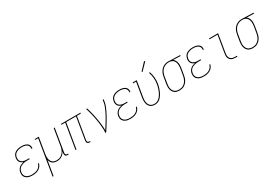

<svg xmlns="http://www.w3.org/2000/svg" viewBox="68 -1974 4880 3396"><g transform="rotate(-30 2508.5 -276.0)"><path d="M193 8Q170 8 147.5 5Q125 2 105 -6Q85 -14 68 -27.5Q51 -41 40.5 -59.5Q30 -78 28 -100.5Q26 -123 29 -146Q33 -170 45 -193.5Q57 -217 77 -234Q97 -251 121 -261Q145 -271 170 -277Q149 -283 131 -295Q113 -307 102 -325.5Q91 -344 88 -366.5Q85 -389 89 -412Q93 -431 101.5 -450.5Q110 -470 124.5 -485.5Q139 -501 158 -511.5Q177 -522 196.5 -528Q216 -534 236.5 -536Q257 -538 276 -538Q296 -538 315.5 -536Q335 -534 353 -528Q371 -522 387 -512Q403 -502 413.5 -487Q424 -472 428 -453Q432 -434 429 -414Q429 -412 428.5 -410.5Q428 -409 428 -407H408Q409 -408 409 -410Q409 -412 410 -413Q412 -430 408.5 -446.5Q405 -463 395.5 -476Q386 -489 372.5 -497.5Q359 -506 343 -511Q327 -516 310.5 -518Q294 -520 276 -520Q259 -520 241 -518Q223 -516 205.5 -511Q188 -506 171 -497Q154 -488 140.5 -474.5Q127 -461 119 -443.5Q111 -426 108 -409Q105 -390 107 -372Q109 -354 117.5 -338.5Q126 -323 139.5 -312.5Q153 -302 169.5 -295.5Q186 -289 204 -287Q222 -285 241 -285H293L290 -267H238Q218 -267 198 -265Q178 -263 158 -257Q138 -251 119 -241.5Q100 -232 84.5 -217Q69 -202 60.5 -183Q52 -164 49 -144Q45 -124 47.5 -104Q50 -84 59 -68Q68 -52 83 -40.5Q98 -29 116 -22Q134 -15 153.5 -12.5Q173 -10 193 -10Q222 -10 250.5 -15Q279 -20 306 -33.5Q333 -47 352.5 -71.5Q372 -96 378 -125H397Q391 -92 370 -64.5Q349 -37 319.5 -20.5Q290 -4 257.5 2Q225 8 193 8Z M487 205 606 -512H547V-530H629L576 -210Q572 -187 570.5 -163Q569 -139 572.5 -116.5Q576 -94 585.5 -73.5Q595 -53 611.5 -38Q628 -23 650 -16.5Q672 -10 696 -10Q718 -10 741 -15Q764 -20 784.5 -32.5Q805 -45 821.5 -63Q838 -81 849.5 -101.5Q861 -122 867.5 -144Q874 -166 878 -189L934 -530H954L876 -59Q874 -49 875.5 -39.5Q877 -30 883 -23Q889 -16 898 -13Q907 -10 917 -10H928V8H914Q900 8 887.5 4Q875 0 866.5 -9.5Q858 -19 856 -32Q854 -45 856 -59L863 -98Q851 -75 833.5 -54Q816 -33 793 -18.5Q770 -4 744.5 2Q719 8 694 8Q670 8 646 2Q622 -4 604 -18Q586 -32 574 -52.5Q562 -73 557 -96L507 205Z M1361 8Q1348 8 1335 4Q1322 0 1314 -9.5Q1306 -19 1304 -32Q1302 -45 1304 -59L1379 -512H1178L1093 0H1074L1158 -512H1080L1083 -530H1480L1477 -512H1398L1323 -59Q1322 -49 1323 -39.5Q1324 -30 1330 -23Q1336 -16 1345 -13Q1354 -10 1364 -10H1376V8Z M1681 0Q1687 -34 1685.5 -69Q1684 -104 1681 -138Q1678 -172 1673.5 -205.5Q1669 -239 1663 -272.5Q1657 -306 1650.5 -339Q1644 -372 1636 -404.5Q1628 -437 1619 -469Q1610 -501 1600 -532L1618 -538Q1631 -499 1642 -458.5Q1653 -418 1662 -377Q1671 -336 1678.5 -294.5Q1686 -253 1692 -211Q1698 -169 1702 -126.5Q1706 -84 1704 -40Q1727 -75 1749 -110Q1771 -145 1792.5 -180.5Q1814 -216 1834 -252.5Q1854 -289 1871.5 -325.5Q1889 -362 1904 -400Q1919 -438 1926 -477L1934 -530H1954L1945 -477Q1938 -434 1921.5 -393Q1905 -352 1885 -311.5Q1865 -271 1843 -231.5Q1821 -192 1797.5 -153.5Q1774 -115 1750 -76.5Q1726 -38 1700 0Z M2193 8Q2170 8 2147.5 5Q2125 2 2105 -6Q2085 -14 2068 -27.5Q2051 -41 2040.5 -59.5Q2030 -78 2028 -100.5Q2026 -123 2029 -146Q2033 -170 2045 -193.5Q2057 -217 2077 -234Q2097 -251 2121 -261Q2145 -271 2170 -277Q2149 -283 2131 -295Q2113 -307 2102 -325.5Q2091 -344 2088 -366.5Q2085 -389 2089 -412Q2093 -431 2101.5 -450.5Q2110 -470 2124.5 -485.5Q2139 -501 2158 -511.5Q2177 -522 2196.5 -528Q2216 -534 2236.5 -536Q2257 -538 2276 -538Q2296 -538 2315.5 -536Q2335 -534 2353 -528Q2371 -522 2387 -512Q2403 -502 2413.5 -487Q2424 -472 2428 -453Q2432 -434 2429 -414Q2429 -412 2428.5 -410.5Q2428 -409 2428 -407H2408Q2409 -408 2409 -410Q2409 -412 2410 -413Q2412 -430 2408.5 -446.5Q2405 -463 2395.5 -476Q2386 -489 2372.5 -497.5Q2359 -506 2343 -511Q2327 -516 2310.5 -518Q2294 -520 2276 -520Q2259 -520 2241 -518Q2223 -516 2205.5 -511Q2188 -506 2171 -497Q2154 -488 2140.5 -474.5Q2127 -461 2119 -443.5Q2111 -426 2108 -409Q2105 -390 2107 -372Q2109 -354 2117.5 -338.5Q2126 -323 2139.5 -312.5Q2153 -302 2169.5 -295.5Q2186 -289 2204 -287Q2222 -285 2241 -285H2293L2290 -267H2238Q2218 -267 2198 -265Q2178 -263 2158 -257Q2138 -251 2119 -241.5Q2100 -232 2084.5 -217Q2069 -202 2060.5 -183Q2052 -164 2049 -144Q2045 -124 2047.5 -104Q2050 -84 2059 -68Q2068 -52 2083 -40.5Q2098 -29 2116 -22Q2134 -15 2153.5 -12.5Q2173 -10 2193 -10Q2222 -10 2250.5 -15Q2279 -20 2306 -33.5Q2333 -47 2352.5 -71.5Q2372 -96 2378 -125H2397Q2391 -92 2370 -64.5Q2349 -37 2319.5 -20.5Q2290 -4 2257.5 2Q2225 8 2193 8Z M2691 8Q2665 8 2640.5 0Q2616 -8 2598 -24Q2580 -40 2569 -62.5Q2558 -85 2554 -109.5Q2550 -134 2551 -160.5Q2552 -187 2556 -213L2606 -512H2547V-530H2629L2576 -210Q2572 -187 2570.5 -163.5Q2569 -140 2572.5 -118Q2576 -96 2585 -75.5Q2594 -55 2609.5 -40Q2625 -25 2646.5 -17.5Q2668 -10 2691 -10Q2714 -10 2737 -17Q2760 -24 2779.5 -39Q2799 -54 2814.5 -73Q2830 -92 2842 -113Q2854 -134 2863.5 -156.5Q2873 -179 2880.5 -201Q2888 -223 2894 -245.5Q2900 -268 2903 -291Q2914 -353 2908 -414Q2902 -475 2882 -530L2900 -537Q2921 -479 2927 -416Q2933 -353 2923 -289Q2919 -264 2912.5 -239.5Q2906 -215 2897.5 -191.5Q2889 -168 2879 -144.5Q2869 -121 2855.5 -98.5Q2842 -76 2825 -56Q2808 -36 2786.5 -20.5Q2765 -5 2740 1.5Q2715 8 2691 8ZM2791 -604 2778 -616 2910 -757 2926 -743Z M3195 8Q3168 8 3142 1.5Q3116 -5 3096.5 -20.5Q3077 -36 3064.5 -58.5Q3052 -81 3047 -106.5Q3042 -132 3043 -159Q3044 -186 3048 -213L3070 -343Q3074 -368 3081.5 -391.5Q3089 -415 3102 -437.5Q3115 -460 3133 -479Q3151 -498 3173.5 -511Q3196 -524 3220.5 -531Q3245 -538 3269 -538Q3273 -538 3276 -538Q3279 -538 3283 -538Q3287 -538 3290.5 -538Q3294 -538 3298 -537L3517 -530L3514 -512L3365 -517Q3387 -503 3400.5 -479.5Q3414 -456 3420 -429Q3426 -402 3424.5 -373.5Q3423 -345 3419 -317L3397 -187Q3393 -162 3385.5 -137.5Q3378 -113 3365 -90.5Q3352 -68 3333.5 -48.5Q3315 -29 3292.5 -15.5Q3270 -2 3244.5 3Q3219 8 3195 8ZM3195 -10Q3217 -10 3240 -15Q3263 -20 3284 -32.5Q3305 -45 3321.5 -63Q3338 -81 3349.5 -102Q3361 -123 3367.5 -145Q3374 -167 3378 -190L3400 -320Q3403 -342 3404.5 -365Q3406 -388 3403 -409.5Q3400 -431 3392 -451Q3384 -471 3369.5 -486.5Q3355 -502 3335 -510Q3315 -518 3293 -520H3280Q3277 -520 3274 -520Q3271 -520 3268 -520Q3246 -520 3223.5 -513Q3201 -506 3181 -494Q3161 -482 3145 -464.5Q3129 -447 3117.5 -426.5Q3106 -406 3099.5 -384Q3093 -362 3089 -340L3068 -210Q3064 -186 3062.5 -162Q3061 -138 3065.5 -115Q3070 -92 3080.5 -71.5Q3091 -51 3108 -37Q3125 -23 3148 -16.5Q3171 -10 3195 -10Z M3693 8Q3670 8 3647.5 5Q3625 2 3605 -6Q3585 -14 3568 -27.5Q3551 -41 3540.5 -59.5Q3530 -78 3528 -100.5Q3526 -123 3529 -146Q3533 -170 3545 -193.5Q3557 -217 3577 -234Q3597 -251 3621 -261Q3645 -271 3670 -277Q3649 -283 3631 -295Q3613 -307 3602 -325.5Q3591 -344 3588 -366.5Q3585 -389 3589 -412Q3593 -431 3601.5 -450.5Q3610 -470 3624.5 -485.5Q3639 -501 3658 -511.5Q3677 -522 3696.5 -528Q3716 -534 3736.5 -536Q3757 -538 3776 -538Q3796 -538 3815.5 -536Q3835 -534 3853 -528Q3871 -522 3887 -512Q3903 -502 3913.5 -487Q3924 -472 3928 -453Q3932 -434 3929 -414Q3929 -412 3928.5 -410.5Q3928 -409 3928 -407H3908Q3909 -408 3909 -410Q3909 -412 3910 -413Q3912 -430 3908.5 -446.5Q3905 -463 3895.5 -476Q3886 -489 3872.5 -497.5Q3859 -506 3843 -511Q3827 -516 3810.5 -518Q3794 -520 3776 -520Q3759 -520 3741 -518Q3723 -516 3705.5 -511Q3688 -506 3671 -497Q3654 -488 3640.5 -474.5Q3627 -461 3619 -443.5Q3611 -426 3608 -409Q3605 -390 3607 -372Q3609 -354 3617.5 -338.5Q3626 -323 3639.5 -312.5Q3653 -302 3669.5 -295.5Q3686 -289 3704 -287Q3722 -285 3741 -285H3793L3790 -267H3738Q3718 -267 3698 -265Q3678 -263 3658 -257Q3638 -251 3619 -241.5Q3600 -232 3584.5 -217Q3569 -202 3560.5 -183Q3552 -164 3549 -144Q3545 -124 3547.5 -104Q3550 -84 3559 -68Q3568 -52 3583 -40.5Q3598 -29 3616 -22Q3634 -15 3653.5 -12.5Q3673 -10 3693 -10Q3722 -10 3750.5 -15Q3779 -20 3806 -33.5Q3833 -47 3852.5 -71.5Q3872 -96 3878 -125H3897Q3891 -92 3870 -64.5Q3849 -37 3819.5 -20.5Q3790 -4 3757.5 2Q3725 8 3693 8Z M4340 0Q4319 0 4299 -3.5Q4279 -7 4261.5 -16.5Q4244 -26 4231.5 -41Q4219 -56 4212.5 -75Q4206 -94 4206 -114.5Q4206 -135 4210 -156L4269 -512H4105V-530H4291L4229 -153Q4226 -135 4226 -117Q4226 -99 4231 -83Q4236 -67 4247 -53.5Q4258 -40 4272.5 -32Q4287 -24 4304.5 -21Q4322 -18 4340 -18H4380V0Z M4695 8Q4668 8 4642 1.5Q4616 -5 4596.5 -20.5Q4577 -36 4564.5 -58.5Q4552 -81 4547 -106.5Q4542 -132 4543 -159Q4544 -186 4548 -213L4570 -343Q4574 -368 4581.5 -391.5Q4589 -415 4602 -437.5Q4615 -460 4633 -479Q4651 -498 4673.5 -511Q4696 -524 4720.5 -531Q4745 -538 4769 -538Q4773 -538 4776 -538Q4779 -538 4783 -538Q4787 -538 4790.5 -538Q4794 -538 4798 -537L5017 -530L5014 -512L4865 -517Q4887 -503 4900.5 -479.5Q4914 -456 4920 -429Q4926 -402 4924.5 -373.5Q4923 -345 4919 -317L4897 -187Q4893 -162 4885.5 -137.5Q4878 -113 4865 -90.5Q4852 -68 4833.5 -48.5Q4815 -29 4792.5 -15.5Q4770 -2 4744.5 3Q4719 8 4695 8ZM4695 -10Q4717 -10 4740 -15Q4763 -20 4784 -32.5Q4805 -45 4821.5 -63Q4838 -81 4849.5 -102Q4861 -123 4867.5 -145Q4874 -167 4878 -190L4900 -320Q4903 -342 4904.5 -365Q4906 -388 4903 -409.5Q4900 -431 4892 -451Q4884 -471 4869.5 -486.5Q4855 -502 4835 -510Q4815 -518 4793 -520H4780Q4777 -520 4774 -520Q4771 -520 4768 -520Q4746 -520 4723.5 -513Q4701 -506 4681 -494Q4661 -482 4645 -464.5Q4629 -447 4617.5 -426.5Q4606 -406 4599.5 -384Q4593 -362 4589 -340L4568 -210Q4564 -186 4562.5 -162Q4561 -138 4565.5 -115Q4570 -92 4580.5 -71.5Q4591 -51 4608 -37Q4625 -23 4648 -16.5Q4671 -10 4695 -10Z"/></g></svg>

Font: Iosevka Curly Slab ThObl
Style: Regular
Weight: 100
Italic angle: -9°
Monospace: yes
Designer: Belleve Invis
Foundry: Belleve Invis
Version: Version 11.0.0; ttfautohint (v1.8.3)